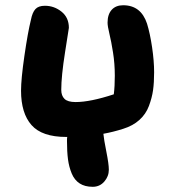

<svg xmlns="http://www.w3.org/2000/svg" viewBox="-20 -572 673 739"><path d="M234.9 -44.9Q141.6 -44.9 101.3 -90.6Q61 -136.2 61 -223.1Q61 -268.1 74 -357.4Q86.9 -446.8 99.1 -496.1Q104.5 -523.9 116.2 -536.9Q127.9 -549.8 152.8 -549.8Q188.5 -549.8 216.8 -527.1Q245.1 -504.4 245.1 -464.8Q245.1 -464.4 230.5 -371.6Q215.8 -278.8 215.8 -226.1Q215.8 -203.6 228.3 -191.4Q240.7 -179.2 271 -179.2Q327.6 -179.2 418 -209Q421.9 -239.7 421.9 -280.8Q421.9 -327.1 415 -370.1Q408.2 -413.1 401.1 -442.1Q394 -471.2 394 -484.9Q394 -516.6 409.9 -534.2Q425.8 -551.8 454.1 -551.8Q522.5 -551.8 545.9 -481Q557.6 -442.9 565.4 -389.9Q573.2 -336.9 573.2 -293.9Q573.2 -254.4 569.1 -224.9Q564.9 -195.3 553.2 -164.1Q541.5 -132.8 516.6 -110.4Q491.7 -87.9 454.1 -76.2Q416 -64 377.9 -57.1Q379.9 -35.6 389.4 12Q398.9 59.6 398.9 81.1Q398.9 106.9 381.3 127Q363.8 147 336.9 147Q306.6 147 286.6 134Q266.6 121.1 256.1 95.9Q245.6 70.8 241.7 41.3Q237.8 11.7 237.8 -29.8Q237.8 -41 238.8 -44.9Z"/></svg>

Font: Shantell Sans Irregular Bouncy
Style: Bold
Weight: 700
Designer: Stephen Nixon, Anya Danilova, Shantell Martin
Foundry: Arrow Type
Version: Version 1.006;[9816181b4]